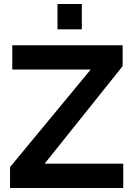

<svg xmlns="http://www.w3.org/2000/svg" viewBox="-20 -935 667 955"><path d="M30 -104 431 -589H41V-710H590V-606L202 -121H593V0H30ZM266 -789V-915H387V-789Z"/></svg>

Font: IngvarSans
Style: Bold
Weight: 700
Version: Version 3.000